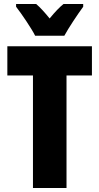

<svg xmlns="http://www.w3.org/2000/svg" viewBox="-20 -947 500 967"><path d="M157 -767H304C325 -806 371 -875 399 -913V-927H300C280 -911 257 -887 230 -854C204 -886 182 -910 162 -927H61V-913C87 -880 140 -802 157 -767ZM315 0V-567H443V-714H17V-567H146V0Z"/></svg>

Font: Noto Sans Lao ExtraCondensed Black
Style: Regular
Weight: 900
Width: 2
Designer: Monotype Design Team
Foundry: Monotype Imaging Inc.
Version: Version 2.003